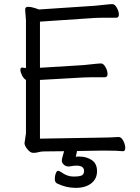

<svg xmlns="http://www.w3.org/2000/svg" viewBox="-20 -732 678 932"><path d="M291 2 195 3Q179 3 167.5 6.5Q156 10 141.5 10Q127 10 113 -7.5Q99 -25 99 -37L106 -84V-344Q95 -350 87 -366Q79 -382 79 -393Q79 -404 87 -404H89Q97 -402 106 -402V-634L102 -685Q102 -699 116 -699Q130 -699 149 -693Q168 -687 169 -686L440 -704Q463 -706 488.5 -709Q514 -712 525.5 -712Q537 -712 547 -694.5Q557 -677 557 -661.5Q557 -646 544 -646H482Q455 -646 441 -645L174 -627V-403L385 -416Q408 -418 433.5 -421Q459 -424 470.5 -424Q482 -424 492 -406.5Q502 -389 502 -373Q502 -357 489 -357H426Q400 -357 386 -356L174 -344V-59L472 -64Q510 -64 555 -67H556Q569 -67 578.5 -48.5Q588 -30 588 -14Q588 2 577 2H576Q552 -1 489 -1H473L354 1L348 29Q353 28 357 28Q361 28 365 28Q400 28 425.5 45Q451 62 451 99Q451 136 423 158Q395 180 347.5 180Q300 180 256 158Q246 152 246 136.5Q246 121 251 109Q256 97 261.5 97Q267 97 279 105Q307 125 336.5 125Q366 125 377 119.5Q388 114 388 98Q388 72 351 72Q337 72 317 76H312Q299 76 289.5 67Q280 58 280 48Q280 39 291 2Z"/></svg>

Font: Moon Stars Kai T
Style: Regular
Weight: 400
Designer: GuiWonder
Version: Version 1.101